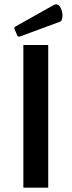

<svg xmlns="http://www.w3.org/2000/svg" viewBox="-20 -868 331 888"><path d="M88 -660H203V0H88ZM61 -701 46 -737 49 -744 229 -845Q235 -848 239 -848Q253 -848 261 -830.5Q269 -813 269 -796Q269 -785 266 -777Q263 -769 256 -767L69 -698Z"/></svg>

Font: Quattrocento Sans
Style: Bold
Weight: 700
Designer: Pablo Impallari
Foundry: Pablo Impallari, Igino Marini, Brenda Gallo
Version: Version 2.000